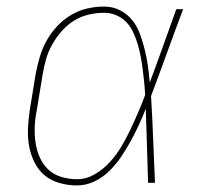

<svg xmlns="http://www.w3.org/2000/svg" viewBox="-20 -558 640 586"><path d="M215 8Q188 8 161.5 0.5Q135 -7 115.5 -23.5Q96 -40 84.5 -64Q73 -88 68.5 -114Q64 -140 65.5 -168Q67 -196 71 -223L89 -333Q94 -359 101.5 -384.5Q109 -410 122 -433.5Q135 -457 154 -477.5Q173 -498 196.5 -512Q220 -526 246 -532Q272 -538 298 -538Q324 -538 346.5 -526.5Q369 -515 384 -496Q399 -477 407.5 -453.5Q416 -430 422 -405.5Q428 -381 431.5 -356Q435 -331 437 -306Q458 -362 478 -418Q498 -474 518 -530H539Q514 -464 490 -397.5Q466 -331 441 -265Q445 -199 447.5 -132.5Q450 -66 453 0H432Q430 -57 428.5 -113.5Q427 -170 425 -226Q415 -201 403.5 -176Q392 -151 378.5 -126.5Q365 -102 349 -78.5Q333 -55 313 -35.5Q293 -16 267.5 -4Q242 8 215 8ZM215 -11Q243 -11 269 -26Q295 -41 315 -63Q335 -85 350 -110Q365 -135 377.5 -161.5Q390 -188 401.5 -214.5Q413 -241 423 -268Q422 -288 420 -307.5Q418 -327 415.5 -346.5Q413 -366 409.5 -385Q406 -404 400.5 -422.5Q395 -441 387 -458.5Q379 -476 366.5 -489.5Q354 -503 336 -511Q318 -519 298 -519Q275 -519 251 -513.5Q227 -508 206 -495Q185 -482 168 -462.5Q151 -443 139 -421.5Q127 -400 120.5 -377Q114 -354 110 -330L92 -220Q87 -196 86 -171Q85 -146 88.5 -122.5Q92 -99 101.5 -77.5Q111 -56 127.5 -40.5Q144 -25 167.5 -18Q191 -11 215 -11Z"/></svg>

Font: Iosevka Slab ThExObl
Style: Regular
Weight: 100
Width: 7
Italic angle: -9°
Monospace: yes
Designer: Belleve Invis
Foundry: Belleve Invis
Version: Version 11.1.1; ttfautohint (v1.8.3)